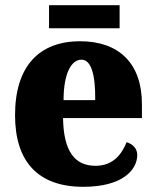

<svg xmlns="http://www.w3.org/2000/svg" viewBox="-20 -710 602 740"><path d="M169 -601H441V-690H169ZM301 10C452 10 509 -55 509 -113C509 -138 491 -155 468 -162C447 -110 412 -71 348 -71C267 -71 225 -128 223 -255H527V-309C527 -467 437 -551 289 -551C130 -551 38 -454 38 -266C38 -91 123 10 301 10ZM347 -324H225C225 -425 254 -480 294 -480C331 -480 348 -424 347 -324Z"/></svg>

Font: Noto Serif Georgian SemiCondensed Black
Style: Regular
Weight: 900
Width: 4
Designer: Monotype Design Team, Akaki Razmadze
Foundry: Google LLC
Version: Version 2.003